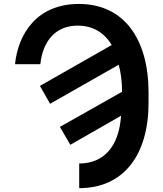

<svg xmlns="http://www.w3.org/2000/svg" viewBox="-20 -758 843 991"><path d="M57.5 -426.8H188.2C201 -545.8 266.3 -625.7 381 -625.7C459.2 -625.7 518.1 -589.8 556.5 -525.6L186.1 -314.6L238.6 -222.3L592.7 -424C603.7 -384.2 609.7 -338.4 610.1 -284.4L289.1 -103L343 -10.7L604.8 -160.5L603.7 -147.7C590.9 -3.6 517 85.9 388.8 85.9V213.1C617.9 213.1 746.8 42.3 746.8 -228V-279.8C746.8 -556.5 620 -737.6 387.4 -737.6C171.2 -737.6 73.9 -584.9 57.5 -426.8Z"/></svg>

Font: Margiela Sans Semi Bold
Style: Regular
Weight: 600
Designer: Stefan Endress, Andreas Faust
Version: Version 1.100;FEAKit 1.0